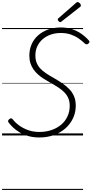

<svg xmlns="http://www.w3.org/2000/svg" viewBox="-20 -1302 880 1845"><path d="M358 19Q299 19 251 5Q203 -9 166 -31.5Q129 -54 103 -79.5Q77 -105 62 -126Q56 -135 58 -142Q60 -149 69 -157Q81 -166 88 -165Q95 -164 101 -157Q125 -125 162.5 -97.5Q200 -70 249 -52Q298 -34 359 -34Q422 -34 475.5 -52.5Q529 -71 568 -104Q607 -137 628.5 -183.5Q650 -230 650 -285Q650 -326 637 -357Q624 -388 599.5 -413.5Q575 -439 540.5 -461.5Q506 -484 463 -508Q432 -525 402 -544Q372 -563 347 -585Q322 -607 303 -633.5Q284 -660 273 -693Q262 -726 262 -768Q262 -827 284 -877Q306 -927 347 -963Q388 -999 443.5 -1018.5Q499 -1038 565 -1038Q623 -1038 671.5 -1022Q720 -1006 760.5 -978Q801 -950 833 -914Q841 -905 839.5 -898Q838 -891 829 -883Q821 -876 812.5 -876Q804 -876 796 -883Q766 -912 732 -935Q698 -958 657 -971.5Q616 -985 564 -985Q512 -985 467.5 -969.5Q423 -954 390 -925.5Q357 -897 338.5 -857.5Q320 -818 320 -769Q320 -729 332 -699Q344 -669 366.5 -644.5Q389 -620 422 -598Q455 -576 496 -553Q538 -529 576 -503.5Q614 -478 644 -447.5Q674 -417 691 -378Q708 -339 708 -287Q708 -221 681.5 -165Q655 -109 607.5 -67.5Q560 -26 496.5 -3.5Q433 19 358 19ZM560 -1089Q552 -1089 543.5 -1098Q535 -1107 535 -1114Q535 -1116 535.5 -1119Q536 -1122 541 -1126L709 -1273Q714 -1277 717 -1279.5Q720 -1282 725 -1282Q732 -1282 739.5 -1277Q747 -1272 752 -1264Q757 -1256 757 -1250Q757 -1246 756 -1242.5Q755 -1239 749 -1235L573 -1097Q569 -1094 566 -1091.5Q563 -1089 560 -1089ZM0 513H778V523H0ZM0 -20H778V0H0ZM0 -505H778V-500H0ZM0 -1033H778V-1023H0Z"/></svg>

Font: Playwrite IN Guides
Style: Regular
Weight: 400
Designer: Veronika Burian, José Scaglione
Foundry: TypeTogether
Version: Version 1.003